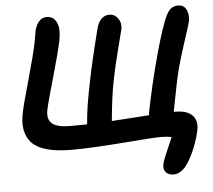

<svg xmlns="http://www.w3.org/2000/svg" viewBox="-59 -791 1143 1031"><g transform="rotate(-5 512.5 -275.0)"><path d="M835.9 175.8Q806.2 175.8 793 158.2Q779.8 140.6 785.2 117.2Q788.6 97.2 811.5 45.7Q834.5 -5.9 841.8 -25.9Q816.4 -30.8 783.2 -30.8Q744.6 -30.8 576.9 -17.3Q409.2 -3.9 301.8 -3.9Q221.7 -3.9 168.2 -19Q114.7 -34.2 87.9 -63Q61 -91.8 53.5 -133.5Q45.9 -175.3 58.1 -229Q65.4 -266.6 103.3 -400.1Q141.1 -533.7 154.8 -602.1Q158.7 -629.9 163.1 -652.8Q169.4 -684.6 186.5 -705.3Q203.6 -726.1 229 -726.1Q266.1 -726.1 282.5 -691.9Q298.8 -657.7 287.1 -596.2Q273.4 -529.3 235.8 -398.9Q198.2 -268.6 189.9 -228Q180.2 -178.2 208 -155Q235.8 -131.8 305.2 -131.8Q366.2 -131.8 396 -132.8Q402.3 -222.7 430.2 -356Q451.2 -463.9 497.1 -643.1Q504.9 -673.3 522.5 -691.2Q540 -709 565.9 -709Q594.2 -709 612.3 -684.1Q630.4 -659.2 624 -626Q622.6 -618.7 598.4 -526.4Q574.2 -434.1 559.1 -356.9Q541.5 -270 529.8 -139.2Q571.3 -141.6 642.3 -146.7Q713.4 -151.9 731.9 -152.8Q731.9 -165 734.9 -178.2Q761.2 -308.6 795.4 -438Q829.6 -567.4 856 -637.2Q873 -686 890.9 -706.1Q908.7 -726.1 938 -726.1Q969.7 -726.1 982.7 -698.2Q995.6 -670.4 988.8 -637.2Q986.3 -624.5 975.8 -592.3Q965.3 -560.1 947.8 -505.6Q930.2 -451.2 916 -399.9Q907.2 -367.7 898.7 -328.9Q890.1 -290 879.4 -232.4Q868.7 -174.8 865.2 -159.2H873Q937 -159.2 965.1 -130.1Q993.2 -101.1 982.9 -50.8Q975.1 -8.8 953.1 45.4Q931.2 99.6 904.8 134.8Q872.6 175.8 835.9 175.8Z"/></g></svg>

Font: Shantell Sans Bouncy
Style: Italic
Weight: 600
Italic angle: -11.31°
Designer: Stephen Nixon, Anya Danilova, Shantell Martin
Foundry: Arrow Type
Version: Version 1.006;[9816181b4]